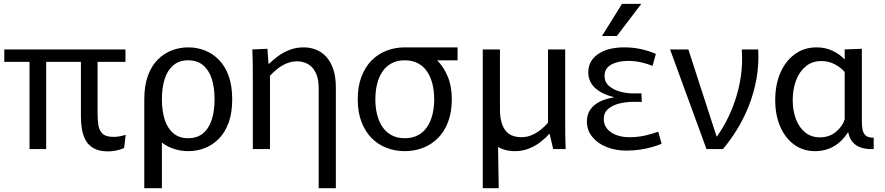

<svg xmlns="http://www.w3.org/2000/svg" viewBox="-20 -778 4620 1002"><path d="M627.7 -5.4Q605.2 4.3 583.3 8.1Q561.3 12 542.6 12Q499.1 12 471.2 -3.1Q443.2 -18.1 428.5 -43.7Q413.7 -69.3 408 -101.4Q402.3 -133.4 402.3 -167.1V-520H489.2V-185.7Q489.2 -153.9 493.2 -126Q497.2 -98.1 514.7 -80.8Q532.1 -63.6 572.7 -63.6Q585.5 -63.6 601.8 -66.1Q618.2 -68.6 636 -74.4ZM221 0H134.1V-520H221ZM634.8 -455.3H2.4V-520H634.8Z M962.3 10.8Q918.1 10.8 876.7 -4.9Q835.3 -20.7 803 -53.4Q770.6 -86.1 751.8 -137.4Q733 -188.7 733 -260Q733 -331.3 751.8 -382.6Q770.6 -433.9 803 -466.6Q835.3 -499.3 876.7 -515.1Q918.1 -530.8 962.3 -530.8Q1007.4 -530.8 1048.3 -515.1Q1089.2 -499.3 1121.7 -466.6Q1154.2 -433.9 1173 -382.6Q1191.8 -331.3 1191.8 -260Q1191.8 -188.7 1173 -137.4Q1154.2 -86.1 1121.7 -53.4Q1089.2 -20.7 1048.3 -4.9Q1007.4 10.8 962.3 10.8ZM733 204V-260H824.9V204ZM962.3 -56.7Q1008.6 -56.7 1039.3 -81.9Q1070 -107.2 1084.9 -152.9Q1099.8 -198.6 1099.8 -260Q1099.8 -322 1084.9 -367.4Q1070 -412.8 1039.3 -438.1Q1008.6 -463.3 962.3 -463.3Q915.9 -463.3 885.4 -438.1Q854.8 -412.8 839.9 -367.4Q824.9 -322 824.9 -260Q824.9 -198.6 839.9 -152.9Q854.8 -107.2 885.4 -81.9Q915.9 -56.7 962.3 -56.7Z M1299.4 -375.5Q1299.4 -417.7 1298.9 -452.7Q1298.4 -487.7 1297 -520L1375.6 -523.4L1381.2 -445.2H1384.4Q1402.2 -463.1 1428.6 -483.1Q1454.9 -503.1 1489.3 -516.9Q1523.6 -530.8 1565.1 -530.8Q1598.3 -530.8 1628.4 -519.1Q1658.6 -507.4 1681.8 -482.5Q1705.1 -457.5 1718.9 -417.7Q1732.7 -377.9 1732.7 -321.7V204H1643.1V-317.7Q1643.1 -358.9 1632.9 -386.1Q1622.7 -413.2 1606.2 -429Q1589.7 -444.8 1570.2 -451.4Q1550.6 -457.9 1531.9 -457.9Q1499.8 -457.9 1473 -445.9Q1446.1 -434 1425.1 -416.6Q1404.1 -399.2 1389 -382.7V0H1299.4Z M2092.3 10.8Q2041.7 10.8 1997.1 -6.5Q1952.5 -23.7 1919 -57.7Q1885.6 -91.6 1866.2 -142.6Q1846.9 -193.6 1846.9 -260Q1846.9 -326.4 1866.2 -377.4Q1885.6 -428.4 1919 -462.3Q1952.5 -496.3 1997.1 -513.5Q2041.7 -530.8 2092.3 -530.8Q2143.3 -530.8 2186.6 -513.7Q2229.9 -496.6 2263.2 -461.6Q2296.3 -427.8 2317.1 -377.3Q2337.9 -326.7 2337.9 -260Q2337.9 -193.6 2318.8 -142.6Q2299.7 -91.6 2265.9 -57.7Q2232.2 -23.7 2187.6 -6.5Q2142.9 10.8 2092.3 10.8ZM2092.3 -56.7Q2131.6 -56.7 2160.8 -72.1Q2190 -87.4 2208.7 -115.1Q2227.5 -142.8 2236.7 -179.8Q2246 -216.8 2246 -260Q2246 -303.2 2236.7 -340.2Q2227.5 -377.2 2208.7 -404.9Q2190 -432.6 2160.8 -447.9Q2131.6 -463.3 2092.3 -463.3Q2053.1 -463.3 2024.2 -447.9Q1995.3 -432.6 1976.3 -404.9Q1957.4 -377.2 1948.1 -340.2Q1938.9 -303.2 1938.9 -260Q1938.9 -216.8 1948.1 -179.8Q1957.4 -142.8 1976.3 -115.1Q1995.3 -87.4 2024.2 -72.1Q2053.1 -56.7 2092.3 -56.7ZM2092.7 -463.3V-530.8H2367.9V-463.3Z M2668.7 10.8Q2611.9 10.8 2574.2 -14.4Q2536.4 -39.6 2517.9 -87.7Q2499.4 -135.8 2499.4 -203.5V-520H2589.1V-207.8Q2589.1 -137.6 2615.7 -99.8Q2642.3 -62.1 2701.6 -62.1Q2731.3 -62.1 2757.1 -73.8Q2783 -85.4 2804.1 -102.8Q2825.2 -120.2 2839.9 -137.3V-520H2929.6V-144.5Q2929.6 -102.3 2930.1 -67.3Q2930.6 -32.3 2931.9 0H2867.1L2848.5 -78.7H2845.9Q2828.1 -58.1 2801.1 -37.1Q2774 -16.1 2740.2 -2.7Q2706.5 10.8 2668.7 10.8ZM2499.4 204V-263H2575.1L2582.8 204Z M3248.9 8Q3192.3 8 3145.2 -10.9Q3098.1 -29.8 3070.5 -64.3Q3042.8 -98.7 3042.8 -143.7Q3042.8 -181.3 3061.5 -207.3Q3080.2 -233.2 3111.8 -248.4Q3143.5 -263.7 3182.7 -269.4V-271.4Q3118.8 -287.4 3084.4 -320.2Q3050.1 -352.9 3050.1 -400.6Q3050.1 -460.7 3101.2 -495.7Q3152.4 -530.8 3237.3 -530.8Q3288.2 -530.8 3330.5 -520.5Q3372.8 -510.2 3402.8 -496.6L3385.4 -434.1Q3360.6 -444.7 3327.5 -452.4Q3294.3 -460.1 3257.8 -460.1Q3204.4 -460.1 3169.7 -440.7Q3135 -421.3 3135 -381.9Q3135 -349.2 3158.8 -329Q3182.5 -308.8 3217.1 -299.6Q3251.6 -290.5 3283.3 -290.5H3327.4L3329.4 -246.4H3281Q3247.9 -246.4 3213.1 -238.1Q3178.3 -229.8 3154.6 -210.2Q3130.9 -190.6 3130.9 -156.5Q3130.9 -127.2 3148.6 -105.8Q3166.2 -84.4 3196.8 -73.2Q3227.3 -61.9 3264.1 -61.9Q3309.8 -61.9 3349.2 -71.3Q3388.7 -80.6 3415.1 -90.8L3432.8 -27.7Q3413.4 -19.5 3384.7 -11Q3356.1 -2.6 3321.2 2.7Q3286.4 8 3248.9 8ZM3121.6 -590 3226 -757.8H3326.8L3199.1 -590Z M3476.9 -520H3572.4L3725.3 -48.3H3708.2Q3739.5 -87.9 3767.2 -139.5Q3794.9 -191.1 3815.7 -251.7Q3836.4 -312.3 3846.4 -380.1Q3856.3 -447.9 3851.1 -520H3936.7Q3941.3 -441.7 3928 -367.7Q3914.7 -293.8 3888.6 -227.3Q3862.4 -160.8 3827.1 -103.4Q3791.7 -45.9 3752.7 0H3667Z M4233.4 10.8Q4171.8 10.8 4125.2 -22.8Q4078.5 -56.4 4052.1 -116.5Q4025.7 -176.6 4025.7 -255.2Q4025.7 -336.6 4052.7 -398.4Q4079.7 -460.2 4128.4 -495.5Q4177.2 -530.8 4241.4 -530.8Q4287.9 -530.8 4325.7 -512.5Q4363.5 -494.2 4386.2 -469.2H4388.2V-520L4477.8 -523.4V-146.4Q4477.8 -123.4 4481.1 -103.4Q4484.3 -83.3 4497.6 -71.2Q4510.8 -59 4539.5 -59.4V0Q4513.1 1.2 4490.6 -3.3Q4468.1 -7.8 4451.2 -18.2Q4434.3 -28.7 4422.9 -45.6Q4411.6 -62.6 4407.1 -86.7H4405.1Q4375.4 -40 4331.9 -14.6Q4288.3 10.8 4233.4 10.8ZM4258.7 -61.3Q4308.3 -61.3 4342.4 -89.8Q4376.6 -118.3 4388.2 -154.3V-402.8Q4366.4 -427.1 4335.1 -443.3Q4303.7 -459.4 4266.7 -459.4Q4218.3 -459.4 4184.8 -431.6Q4151.3 -403.7 4134.1 -357.7Q4116.9 -311.6 4116.9 -255.9Q4116.9 -200.5 4133.8 -156.2Q4150.7 -111.8 4182.4 -86.6Q4214.1 -61.3 4258.7 -61.3Z"/></svg>

Font: Murecho Thin
Style: Regular
Weight: 100
Designer: Neil Summerour
Foundry: Positype
Version: Version 1.010